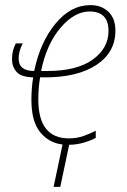

<svg xmlns="http://www.w3.org/2000/svg" viewBox="-20 -557 499 752"><path d="M331 -512Q405 -512 405 -436Q405 -368 343 -323.5Q281 -279 166 -279H141Q162 -383 216.5 -447.5Q271 -512 331 -512ZM216 175 251 10Q280 10 308.5 1.5Q337 -7 355 -17V-45Q334 -34 307.5 -24.5Q281 -15 250 -15Q130 -15 130 -168Q130 -192 132 -214Q134 -236 137 -254H156Q284 -254 358 -303Q432 -352 432 -437Q432 -485 404.5 -511Q377 -537 334 -537Q257 -537 197 -464Q137 -391 114 -279Q53 -279 53 -328Q53 -356 69 -387H42Q35 -374 31 -359Q27 -344 27 -325Q27 -296 45 -275.5Q63 -255 110 -254Q103 -213 103 -166Q103 -81 137.5 -39Q172 3 225 9L190 175Z"/></svg>

Font: Noto Sans Display SemiCondensed Thin
Style: Italic
Weight: 250
Width: 4
Designer: Monotype Design team
Foundry: Monotype Imaging Inc.
Version: 1.000